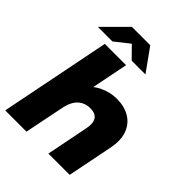

<svg xmlns="http://www.w3.org/2000/svg" viewBox="-258 -1076 1213 1213"><g transform="rotate(45 348.0 -469.5)"><path d="M454 -551Q521 -551 569.5 -522.5Q618 -494 639 -438.5Q660 -383 643 -300L583 0H393L449 -282Q460 -334 442.5 -362Q425 -390 378 -390Q330 -390 297 -360Q264 -330 251 -268L197 0H7L155 -742H345L275 -391L240 -434Q279 -495 336.5 -523Q394 -551 454 -551ZM48 -787 200 -939H364L473 -787H350L227 -912H336L178 -787Z"/></g></svg>

Font: Montserrat Thin ExtraBold
Style: Italic
Weight: 800
Italic angle: -11.3°
Version: Version 9.000